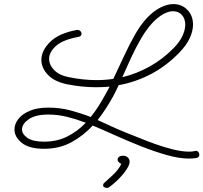

<svg xmlns="http://www.w3.org/2000/svg" viewBox="-20 -638 998 942"><path d="M908 140Q859 140 797.5 122.5Q736 105 670.5 79Q605 53 544 25.5Q483 -2 435 -22Q390 27 331 59.5Q272 92 196 92Q123 92 87 63Q51 34 51 -3Q51 -29 69.5 -53.5Q88 -78 125 -94Q162 -110 217 -110Q274 -110 325 -96.5Q376 -83 425 -64Q451 -96 474 -134.5Q497 -173 518 -213Q485 -210 451 -210Q381 -210 307 -225Q246 -238 214.5 -271.5Q183 -305 183 -344Q183 -390 226 -432.5Q269 -475 357 -491H361Q369 -491 374.5 -485.5Q380 -480 380 -473Q380 -460 365 -457Q288 -443 254.5 -412.5Q221 -382 221 -350Q221 -319 246.5 -293.5Q272 -268 315 -260Q386 -245 453 -245Q496 -245 536 -251Q563 -308 589 -364Q615 -420 642.5 -468.5Q670 -517 702 -551Q736 -586 769 -602Q802 -618 830 -618Q872 -618 899.5 -589.5Q927 -561 927 -517Q927 -486 911 -451Q895 -416 860 -380Q796 -314 720.5 -274.5Q645 -235 562 -220Q555 -205 548.5 -191.5Q542 -178 535 -165Q519 -136 500 -106.5Q481 -77 459 -49Q492 -34 525.5 -18.5Q559 -3 594 11Q620 21 659 37Q698 53 742.5 69Q787 85 830.5 95.5Q874 106 908 106Q924 106 936 103Q938 103 939 102.5Q940 102 941 102Q949 102 953.5 108Q958 114 958 121Q958 134 944 137Q928 140 908 140ZM729 -527Q699 -495 673 -450.5Q647 -406 624 -356.5Q601 -307 580 -259Q650 -276 714 -311.5Q778 -347 833 -403Q863 -434 876 -463.5Q889 -493 889 -517Q889 -546 872.5 -564.5Q856 -583 829 -583Q808 -583 782.5 -569.5Q757 -556 729 -527ZM88 -3Q88 20 114.5 38.5Q141 57 196 57Q260 57 310.5 31.5Q361 6 401 -36H400Q356 -53 310 -64.5Q264 -76 217 -76Q154 -76 121 -53Q88 -30 88 -3ZM504 284Q496 284 489 279Q486 276 486 271Q486 262 494 257Q541 216 556 196.5Q571 177 575 166Q557 158 557 145Q557 137 564 131.5Q571 126 584 126Q598 126 607 134.5Q616 143 616 156Q616 171 598.5 197Q581 223 550 252Q543 259 534 266Q525 273 515 281Q509 284 504 284Z"/></svg>

Font: Meow Script
Style: Regular
Weight: 400
Designer: Robert E. Leuschke
Foundry: Robert E. Leuschke
Version: Version 1.010; ttfautohint (v1.8.3)